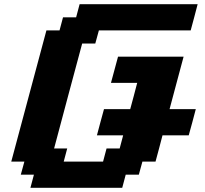

<svg xmlns="http://www.w3.org/2000/svg" viewBox="-20 -895 977 915"><path d="M125 0H562.5L579.1 -62.5H641.6L658.7 -125H721.2Q727.1 -145.5 738 -187.3Q749 -229 754.4 -250H879.4Q885.3 -270.5 896.5 -312.3Q907.7 -354 913.1 -375H788.1Q799.3 -416.5 821.5 -500Q843.8 -583.5 855 -625H542.5Q537.1 -604 525.6 -562.3Q514.2 -520.5 508.8 -500H633.8Q628.4 -479 617.4 -437.3Q606.4 -395.5 600.6 -375H475.6Q469.7 -354 458.5 -312.3Q447.3 -270.5 441.9 -250H566.9L550.3 -187.5H487.8L471.2 -125H283.7L300.3 -187.5H237.8Q259.8 -270.5 304.4 -437.3Q349.1 -604 371.6 -687.5H434.1L451.2 -750H888.7Q894.5 -770.5 905.5 -812.5Q916.5 -854.5 921.9 -875H359.4L342.8 -812.5H280.3L263.7 -750H201.2Q173.3 -646 117.4 -437.5Q61.5 -229 33.7 -125H96.2L79.1 -62.5H141.6Z"/></svg>

Font: Faithful 32x
Style: SemiboldOblique
Weight: 400
Foundry: Faithful Resource Pack
Version: Version 1.0; January 27, 2023